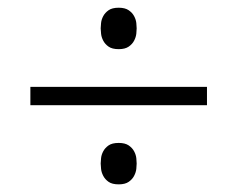

<svg xmlns="http://www.w3.org/2000/svg" viewBox="-20 -566 616 500"><path d="M242.2 -140.1Q242.2 -145 243.2 -154.1Q244.1 -163.1 248.8 -171.9Q253.4 -180.7 262.7 -187.3Q272 -193.8 289.1 -193.8Q305.7 -193.8 315.2 -187.3Q324.7 -180.7 329.3 -171.9Q334 -163.1 335 -154.1Q335.9 -145 335.9 -140.1Q335.9 -135.3 335 -126.2Q334 -117.2 329.3 -108.2Q324.7 -99.1 315.2 -92.5Q305.7 -85.9 289.1 -85.9Q272 -85.9 262.7 -92.5Q253.4 -99.1 248.8 -108.2Q244.1 -117.2 243.2 -126.2Q242.2 -135.3 242.2 -140.1ZM59.1 -339.8H519V-292H59.1ZM242.2 -492.2Q242.2 -497.1 243.2 -506.1Q244.1 -515.1 248.8 -523.9Q253.4 -532.7 262.7 -539.3Q272 -545.9 289.1 -545.9Q305.7 -545.9 315.2 -539.3Q324.7 -532.7 329.3 -523.9Q334 -515.1 335 -506.1Q335.9 -497.1 335.9 -492.2Q335.9 -487.3 335 -478.3Q334 -469.2 329.3 -460.2Q324.7 -451.2 315.2 -444.6Q305.7 -438 289.1 -438Q272 -438 262.7 -444.6Q253.4 -451.2 248.8 -460.2Q244.1 -469.2 243.2 -478.3Q242.2 -487.3 242.2 -492.2Z"/></svg>

Font: Simonetta
Style: Regular
Weight: 400
Designer: Gayaneh Bagdasaryan
Foundry: BrownFox
Version: Version 1.001